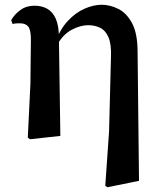

<svg xmlns="http://www.w3.org/2000/svg" viewBox="-20 -572 676 808"><path d="M97 7 108 -219 110 -405Q110 -446 99 -460Q88 -474 63 -474Q55 -474 48 -473.5Q41 -473 33 -471L27 -487Q41 -512 66 -530Q91 -548 125 -548Q156 -548 179 -535Q202 -522 215 -492.5Q228 -463 228 -412V-408L234 0L106 14ZM423 210 439 -19 447 -333Q449 -385 437 -414Q425 -443 402.5 -454.5Q380 -466 351 -466Q318 -466 281.5 -446.5Q245 -427 221 -384L210 -393H213Q232 -448 265 -483.5Q298 -519 336 -535.5Q374 -552 408 -552Q443 -552 478 -534.5Q513 -517 536 -474Q559 -431 559 -353L565 189L432 216Z"/></svg>

Font: Noto Serif TC
Style: Bold
Weight: 700
Designer: Ryoko NISHIZUKA 西塚涼子 (kana & ideographs); Frank Grießhammer (Latin, Greek & Cyrillic); Wenlong ZHANG 张文龙 (bopomofo); San
Foundry: Adobe
Version: Version 2.002-H1;hotconv 1.1.0;makeotfexe 2.6.0